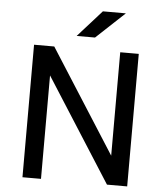

<svg xmlns="http://www.w3.org/2000/svg" viewBox="-61 -979 883 1032"><g transform="rotate(5 381.0 -463.0)"><path d="M199 0H99V-715H208L564 -157V-715H664V0H555L199 -558ZM576 -926 422 -782H323L452 -926Z"/></g></svg>

Font: Wix Madefor Text Medium
Style: Regular
Weight: 500
Designer: Dalton Maag Ltd
Foundry: Dalton Maag Ltd
Version: Version 3.100